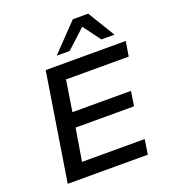

<svg xmlns="http://www.w3.org/2000/svg" viewBox="-165 -1063 1051 1183"><g transform="rotate(-20 360.5 -471.0)"><path d="M74 0 186 -705H711L695 -608H284L252 -405H636L621 -309H238L203 -97H614L599 0ZM280 -765 450 -942H551L659 -765H573L489 -879L365 -765Z"/></g></svg>

Font: Nunito Sans 7pt SemiExpanded SemiBold
Style: Italic
Weight: 600
Width: 6
Italic angle: -9°
Designer: Vernon Adams
Foundry: Vernon Adams
Version: Version 3.101;gftools[0.9.27]